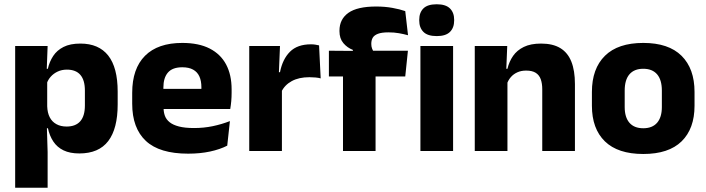

<svg xmlns="http://www.w3.org/2000/svg" viewBox="-20 -707 3305 899"><path d="M351.5 11.5Q307.5 11.5 277.5 -3Q247.5 -17.5 229.8 -44.2Q212 -71 204.5 -106.5H165L201 -209.5Q202 -179 212.8 -158Q223.5 -137 243.8 -125.8Q264 -114.5 292 -114.5Q334 -114.5 355.8 -139.2Q377.5 -164 377.5 -213V-283Q377.5 -332 356.2 -356.5Q335 -381 293 -381Q269.5 -381 250.2 -372Q231 -363 217.8 -348.2Q204.5 -333.5 198.5 -314.5L163.5 -385H204Q211.5 -418 229 -444.8Q246.5 -471.5 277.5 -487.2Q308.5 -503 356.5 -503Q442.5 -503 486.8 -446.8Q531 -390.5 531 -278V-218Q531 -104.5 486.8 -46.5Q442.5 11.5 351.5 11.5ZM51 172V-491.5H203L198 -359L201 -341.5V-152.5L199 -126.5L203 5V172Z M861 12.5Q727 12.5 663 -47.2Q599 -107 599 -221.5V-272.5Q599 -385.5 659 -445.8Q719 -506 833.5 -506Q910.5 -506 961.8 -479.8Q1013 -453.5 1038.8 -405Q1064.5 -356.5 1064.5 -288.5V-272Q1064.5 -253 1062.8 -233.2Q1061 -213.5 1058 -196.5H920Q922 -225.5 922.5 -251.2Q923 -277 923 -298Q923 -328.5 913.5 -349.2Q904 -370 884.2 -381Q864.5 -392 833.5 -392Q787.5 -392 766.2 -367.2Q745 -342.5 745 -297V-252L746 -235.5V-200.5Q746 -181.5 752.2 -164.5Q758.5 -147.5 774.2 -134.8Q790 -122 817.8 -114.8Q845.5 -107.5 888.5 -107.5Q934 -107.5 976 -116.2Q1018 -125 1056.5 -140L1044 -25Q1010 -7.5 963.5 2.5Q917 12.5 861 12.5ZM680 -196.5V-291H1027V-196.5Z M1297 -276 1255 -369H1291Q1303 -430 1337.8 -464.8Q1372.5 -499.5 1436 -499.5Q1447 -499.5 1456.2 -498Q1465.5 -496.5 1474 -494.5L1481.5 -340Q1471 -343 1457 -344.2Q1443 -345.5 1428.5 -345.5Q1379.5 -345.5 1346 -327.2Q1312.5 -309 1297 -276ZM1147 0V-491.5H1291L1284.5 -334.5L1300 -332.5V0Z M1741.5 -676.5Q1782 -676.5 1816.8 -670.2Q1851.5 -664 1877.5 -655L1890.5 -542Q1870.5 -547.5 1848 -551.5Q1825.5 -555.5 1799 -555.5Q1767.5 -555.5 1749.8 -548.8Q1732 -542 1725.2 -530.2Q1718.5 -518.5 1718.5 -502V-501Q1718.5 -489 1722.2 -479.5Q1726 -470 1731 -461.5L1632 -458V-473.5Q1606 -483.5 1587.8 -505Q1569.5 -526.5 1569.5 -561V-563.5Q1569.5 -617 1611.2 -646.8Q1653 -676.5 1741.5 -676.5ZM1586 0V-426.5H1738.5V0ZM1520 -349V-469.5L1652 -468.5L1710 -469.5H1890L1877.5 -349ZM1948.5 0V-491.5H2101.5V0ZM2025 -538Q1982 -538 1962.5 -557.8Q1943 -577.5 1943 -611V-614.5Q1943 -648 1962.5 -667.5Q1982 -687 2025 -687Q2067 -687 2086.8 -667.5Q2106.5 -648 2106.5 -614.5V-611Q2106.5 -577 2086.8 -557.5Q2067 -538 2025 -538Z M2519 0V-289Q2519 -316 2512 -335.8Q2505 -355.5 2488.5 -366Q2472 -376.5 2443.5 -376.5Q2420 -376.5 2402 -368.2Q2384 -360 2371.8 -345.8Q2359.5 -331.5 2353.5 -313.5L2330 -385H2356Q2364 -418.5 2382.2 -445Q2400.5 -471.5 2432.5 -487.2Q2464.5 -503 2513.5 -503Q2568.5 -503 2603.5 -481.8Q2638.5 -460.5 2655.2 -418.5Q2672 -376.5 2672 -313.5V0ZM2203 0V-491.5H2355L2350 -368.5L2356 -354V0Z M2992 14Q2873 14 2812.2 -45.2Q2751.5 -104.5 2751.5 -212V-276.5Q2751.5 -385.5 2812.5 -445.8Q2873.5 -506 2992 -506Q3110.5 -506 3171.2 -445.8Q3232 -385.5 3232 -276.5V-212Q3232 -104.5 3171.5 -45.2Q3111 14 2992 14ZM2992 -106.5Q3034.5 -106.5 3056.8 -132.2Q3079 -158 3079 -205.5V-283Q3079 -333 3056.8 -359Q3034.5 -385 2992 -385Q2949.5 -385 2927.2 -359Q2905 -333 2905 -283V-205.5Q2905 -158 2927.2 -132.2Q2949.5 -106.5 2992 -106.5Z"/></svg>

Font: Anek Latin Medium
Style: Bold
Weight: 700
Version: Version 1.003